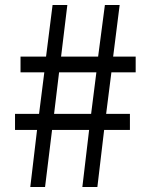

<svg xmlns="http://www.w3.org/2000/svg" viewBox="-20 -747 595 767"><path d="M101 0H160L188 -228H336L309 0H369L396 -228H499V-292H404L425 -458H522V-521H432L458 -727H399L372 -521H224L249 -727H190L164 -521H62V-458H157L136 -292H40V-228H128ZM196 -292 216 -458H365L344 -292Z"/></svg>

Font: Microsoft YaHei
Style: Regular
Weight: 400
Designer: Ryoko NISHIZUKA 西塚涼子 (kana, bopomofo & ideographs); Paul D. Hunt (Latin, Greek & Cyrillic); Sandoll Communications 산돌커뮤니
Foundry: Adobe
Version: Version 2.001;hotconv 1.0.111;makeotfexe 2.5.65597